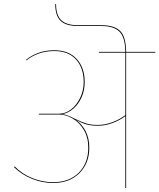

<svg xmlns="http://www.w3.org/2000/svg" viewBox="-20 -939 796 959"><path d="M756 -676H610V0H606V-359Q578 -338 542 -324.5Q506 -311 469 -311Q434 -311 410.5 -318Q387 -325 360 -340Q390 -318 408 -283Q426 -248 426 -201Q426 -124 377 -74.5Q328 -25 245 -25Q192 -25 140.5 -45.5Q89 -66 50 -104L53 -108Q90 -70 141 -49.5Q192 -29 245 -29Q327 -29 374 -77Q421 -125 421 -201Q421 -252 399 -289.5Q377 -327 343 -347Q309 -367 276 -367H174V-371H275Q307 -371 335 -392.5Q363 -414 380.5 -450.5Q398 -487 398 -529Q398 -600 359.5 -642Q321 -684 252 -684Q207 -684 171 -670.5Q135 -657 112 -637L111 -641Q135 -661 170.5 -674.5Q206 -688 252 -688Q323 -688 363 -644.5Q403 -601 403 -529Q403 -487 387 -452Q371 -417 345.5 -395.5Q320 -374 292 -369Q312 -366 331 -357Q336 -355 358 -344Q389 -329 411.5 -322Q434 -315 468 -315Q505 -315 542 -329Q579 -343 606 -364V-676H474V-680H606Q605 -754 576 -781.5Q547 -809 488 -809H371Q310 -809 283 -834.5Q256 -860 256 -918L260 -919Q260 -862 286.5 -837.5Q313 -813 371 -813H488Q550 -813 579.5 -785Q609 -757 610 -680H756Z"/></svg>

Font: FiraGO Four
Style: Regular
Weight: 100
Designer: bBox Type
Foundry: bBox Type GmbH
Version: Version 1.001